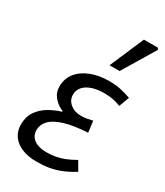

<svg xmlns="http://www.w3.org/2000/svg" viewBox="-191 -832 791 922"><g transform="rotate(30 204.0 -371.0)"><path d="M169.8 12Q124 12 89.3 -2.3Q54.6 -16.6 35.9 -43.1Q17.1 -69.7 17.1 -105.4Q17.1 -148.7 37.6 -178.6Q58.2 -208.6 90.7 -227.8Q123.1 -247 158.3 -257.4V-261.4Q129.6 -272.4 107.9 -297.2Q86.2 -322 86.2 -356Q86.2 -401.3 112.1 -432.8Q137.9 -464.4 182.1 -481.2Q226.3 -498 280.3 -498Q316 -498 344 -492.2Q371.9 -486.4 402.7 -475.4L381.7 -419Q355 -428.8 334.5 -432.3Q314 -435.8 288.7 -435.8Q252 -435.8 223.5 -426.4Q195.1 -417.1 178.5 -398.7Q162 -380.3 162 -354.6Q162 -325 185.7 -305.2Q209.4 -285.5 244.4 -285.5Q261.3 -285.5 276 -287.9Q290.7 -290.3 309 -294.7L316.7 -232.4Q239.9 -228.2 190.9 -213.4Q142 -198.6 118.7 -175Q95.4 -151.4 95.4 -119.9Q95.4 -87.3 120.7 -69.1Q146 -50.8 188.4 -50.8Q215.9 -50.8 238.8 -55Q261.7 -59.2 286.2 -68.7Q310.7 -78.1 340.8 -95.4L369.3 -46Q333.2 -23.6 301.8 -11.1Q270.3 1.4 238.7 6.7Q207 12 169.8 12ZM243.7 -564.4 325.1 -753.6H402.9L407.8 -744.4L299.3 -564.4Z"/></g></svg>

Font: Source Sans 3 VF
Style: Italic
Weight: 200
Italic angle: -11°
Designer: Paul D. Hunt
Foundry: Adobe Systems Incorporated
Version: Version 3.042;hotconv 1.0.118;makeotfexe 2.5.65603